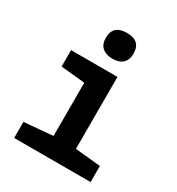

<svg xmlns="http://www.w3.org/2000/svg" viewBox="-182 -886 927 1003"><g transform="rotate(30 281.5 -385.0)"><path d="M291 -615Q252 -615 229.5 -634.5Q207 -654 207 -693Q207 -770 291 -770Q374 -770 374 -693Q374 -656 353 -635.5Q332 -615 291 -615ZM54 0V-97L227 -112V-433L82 -447V-546H362V-112L515 -97V0Z"/></g></svg>

Font: Noto Sans Mono SemiCondensed
Style: Bold
Weight: 700
Width: 4
Designer: Monotype Design Team
Foundry: Monotype Imaging Inc.
Version: Version 2.014